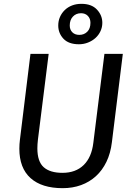

<svg xmlns="http://www.w3.org/2000/svg" viewBox="-20 -970 701 1002"><path d="M564 -228Q557 -170 535.5 -125.5Q514 -81 480.5 -50.5Q447 -20 403 -4Q359 12 307 12Q198 12 139.5 -40.5Q81 -93 81 -194Q81 -217 84 -241L139 -689H234L178 -242Q175 -216 175 -196Q175 -127 208 -97.5Q241 -68 306 -68Q375 -68 416.5 -108.5Q458 -149 467 -224L525 -689H621ZM403 -901Q377 -901 360.5 -883.5Q344 -866 344 -837Q344 -815 357.5 -801.5Q371 -788 394 -788Q419 -788 435.5 -804.5Q452 -821 452 -851Q452 -873 438.5 -887Q425 -901 403 -901ZM514 -851Q514 -828 504.5 -807.5Q495 -787 478.5 -772Q462 -757 439.5 -748Q417 -739 392 -739Q338 -739 311 -768Q284 -797 284 -837Q284 -861 293 -881.5Q302 -902 318 -917.5Q334 -933 356 -941.5Q378 -950 405 -950Q458 -950 486 -920Q514 -890 514 -851Z"/></svg>

Font: Yekcdsyqcyvpieeyorgstswgcgt
Style: Regular
Weight: 400
Italic angle: -8°
Designer: Carrois Corporate & Edenspiekermann
Foundry: Carrois Corporate GbR & Edenspiekermann AG
Version: Version 2.001